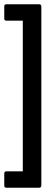

<svg xmlns="http://www.w3.org/2000/svg" viewBox="-25 -728 262 901"><path d="M5 153Q-5 153 -5 142V87Q-5 76 5 76H82V-631H5Q-5 -631 -5 -641V-698Q-5 -708 5 -708H158Q169 -708 169 -698V142Q169 153 158 153Z"/></svg>

Font: Sofia Sans Condensed SemiBold
Style: Regular
Weight: 600
Designer: Botio Nikoltchev, Ani Petrova
Foundry: lettersoup
Version: Version 4.101